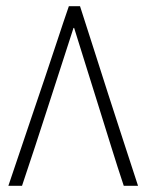

<svg xmlns="http://www.w3.org/2000/svg" viewBox="-20 -599 473 619"><path d="M379 0Q359 -60 339 -124.5Q319 -189 298.5 -254.5Q278 -320 258 -384Q238 -448 219 -509H217Q175 -380 134.5 -254Q94 -128 51 0H7Q25 -53 44.5 -111Q64 -169 84.5 -229.5Q105 -290 125.5 -350.5Q146 -411 165 -469Q184 -527 202 -579H238Q259 -514 282 -442Q305 -370 329 -295Q353 -220 377.5 -145.5Q402 -71 425 0Z"/></svg>

Font: Noto Sans Syriac Eastern ExtraLight
Style: Regular
Weight: 250
Designer: Patrick Giasson and the Monotype Design Team
Foundry: Monotype Imaging Inc.
Version: Version 3.001